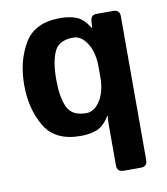

<svg xmlns="http://www.w3.org/2000/svg" viewBox="-81 -590 744 854"><g transform="rotate(-10 291.0 -163.0)"><path d="M39.1 -256.3Q39.1 -363.8 85.7 -443.1Q132.3 -522.5 247.1 -522.5Q291 -522.5 322.3 -509.8Q353.5 -497.1 378.9 -455.1H380.9L382.8 -483.4Q384.8 -512.7 409.2 -512.7H486.3Q515.6 -512.7 515.6 -483.4V166Q515.6 195.3 486.3 195.3H408.2Q378.9 195.3 378.9 166V-18.6Q378.9 -38.1 380.9 -57.6H378.9Q353.5 -15.6 322.3 -2.9Q291 9.8 247.1 9.8Q132.3 9.8 85.7 -69.6Q39.1 -148.9 39.1 -256.3ZM183.6 -256.3Q183.6 -178.2 203.9 -132.1Q224.1 -85.9 290 -85.9Q326.7 -85.9 352.8 -127.2Q378.9 -168.5 378.9 -234.4V-278.3Q378.9 -344.2 352.8 -385.5Q326.7 -426.8 290 -426.8Q224.1 -426.8 203.9 -380.6Q183.6 -334.5 183.6 -256.3Z"/></g></svg>

Font: Istok Web
Style: Bold
Weight: 700
Designer: Andrey V. Panov
Foundry: Andrey V. Panov
Version: Version 1.0.2g